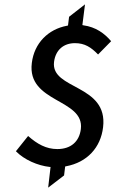

<svg xmlns="http://www.w3.org/2000/svg" viewBox="-20 -761 533 881"><path d="M362 -645 358 -646 370 -741 297 -684 292 -644 288 -643C201 -627 137 -563 126 -472C103 -288 368 -309 351 -169C344 -112 306 -77 243 -77C192 -77 151 -100 109 -137L53 -67C91 -28 153 -1 208 5H212L201 100L274 44L279 3L283 2C380 -16 442 -84 453 -177C477 -376 212 -348 228 -477C235 -532 272 -563 324 -563C369 -563 398 -544 430 -511L490 -572C459 -608 420 -637 362 -645Z"/></svg>

Font: Falling Sky
Style: LightObl
Weight: 400
Designer: Paul D. Hunt
Foundry: Adobe Systems Incorporated
Version: Version 1.02